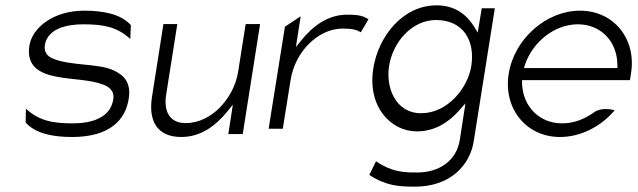

<svg xmlns="http://www.w3.org/2000/svg" viewBox="-20 -502 2391 719"><path d="M90 -331C78 -253 129 -226 196 -214C247 -204 317 -204 364 -186C385 -179 410 -164 404 -129C393 -61 324 -40 252 -40C172 -40 124 -52 77 -95L76 -43C114 -1 179 11 250 11C395 11 450 -56 462 -132C472 -194 443 -222 402 -240C347 -264 249 -256 185 -280C165 -287 143 -300 148 -333C158 -395 229 -411 293 -411C373 -411 421 -399 468 -356L470 -408C432 -450 366 -462 295 -462C179 -462 101 -398 90 -331Z M549 -138C535 -47 570 11 659 11C733 11 788 -32 830 -83L852 -110L835 0H889L954 -412H900L872 -235C863 -176 833 -129 800 -96C770 -67 727 -41 675 -41C613 -41 593 -88 602 -146L644 -412H592Z M986 -20H1039L1068 -201C1077 -259 1105 -307 1139 -340C1169 -369 1212 -395 1264 -395C1301 -395 1317 -390 1331 -381L1360 -430C1340 -441 1331 -447 1280 -447C1207 -447 1152 -404 1110 -353L1088 -326L1106 -441L1047 -402Z M1378 -246C1355 -103 1443 -10 1541 -10C1610 -10 1661 -45 1701 -90L1723 -115L1702 21C1690 99 1626 144 1542 144C1491 144 1447 142 1388 102L1363 153C1426 194 1474 197 1534 197C1667 197 1740 116 1754 27L1833 -471H1784L1769 -380L1755 -403C1728 -446 1685 -482 1615 -482C1488 -482 1397 -366 1378 -246ZM1437 -255C1451 -344 1522 -427 1613 -427C1713 -427 1760 -352 1745 -255C1732 -173 1657 -78 1557 -78C1462 -78 1424 -173 1437 -255Z M1885 -226C1864 -95 1951 11 2077 11C2155 11 2230 -28 2282 -89C2264 -94 2228 -99 2204 -81C2169 -56 2129 -40 2085 -40C2000 -40 1938 -103 1935 -189V-202H2339L2343 -227C2364 -357 2278 -462 2152 -462C2026 -462 1906 -357 1885 -226ZM1942 -247 1946 -260C1976 -347 2058 -411 2144 -411C2230 -411 2291 -347 2292 -260V-247Z"/></svg>

Font: Charger Sport
Style: ExLitObl
Weight: 200
Designer: Jasper
Foundry: Cannot Into Space Fonts
Version: Version 1.1